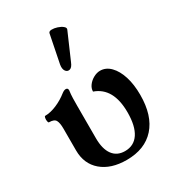

<svg xmlns="http://www.w3.org/2000/svg" viewBox="-176 -813 835 923"><g transform="rotate(-30 241.5 -351.0)"><path d="M255 11Q168 11 117 -32.5Q66 -76 66 -151V-272Q66 -303 58 -318Q50 -333 21 -333Q17 -333 15.5 -342Q14 -351 15.5 -360Q17 -369 21 -369Q50 -369 84.5 -383.5Q119 -398 149 -422Q161 -431 170 -431Q182 -431 182 -418Q179 -397 178.5 -375.5Q178 -354 178 -333V-154Q178 -94 201.5 -62Q225 -30 269 -30Q319 -30 345.5 -70Q372 -110 372 -186Q372 -322 278 -355Q278 -373 290 -389Q302 -405 320.5 -415Q339 -425 357 -425Q389 -425 414 -399.5Q439 -374 453 -330Q467 -286 467 -228Q467 -113 411.5 -51Q356 11 255 11ZM257 -530Q247 -505 233 -502Q219 -499 210.5 -511.5Q202 -524 206 -547L237 -702Q239 -712 253.5 -712.5Q268 -713 285 -707.5Q302 -702 313 -693Q324 -684 320 -675Z"/></g></svg>

Font: Junicode
Style: Bold
Weight: 700
Designer: Peter S. Baker
Version: Version 2.100; ttfautohint (v1.8.4)